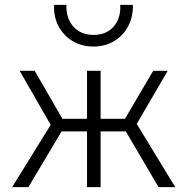

<svg xmlns="http://www.w3.org/2000/svg" viewBox="-20 -772 773 792"><path d="M30 0 189 -257 61 -480H123L237.5 -282H339V-480H395V-282H495.5L612 -480H672L544 -261L703 0H634L499 -230H395V0H339V-230H234L97 0ZM366 -580Q317 -580 279.5 -602.5Q242 -625 221.5 -663.8Q201 -702.5 203 -752H254Q252 -696.5 282.8 -662.2Q313.5 -628 366 -628Q418.5 -628 448.8 -662.2Q479 -696.5 476 -752H528Q529.5 -703 508.8 -664Q488 -625 450.8 -602.5Q413.5 -580 366 -580Z"/></svg>

Font: Geologica Thin
Style: Regular
Weight: 100
Designer: Sindre Bremnes, Frode Helland
Foundry: Monokrom Skriftforlag AS
Version: Version 1.010; ttfautohint (v1.8.4.7-5d5b);gftools[0.9.28]